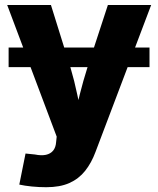

<svg xmlns="http://www.w3.org/2000/svg" viewBox="-20 -556 645 782"><path d="M588.9 -362.3V-282.7H15.1V-362.3ZM58.6 195.8 84 69.3 122.1 73.2Q148.4 78.6 167.2 74.5Q186 70.3 196.5 57.4Q207 44.4 208.5 23.4L210.9 0.5L9.3 -535.6H187.5L267.6 -278.8Q283.2 -226.1 294.2 -172.9Q305.2 -119.6 318.4 -61H279.3Q292 -119.6 305.4 -173.1Q318.8 -226.6 335.4 -278.8L419.4 -535.6H595.7L369.1 62.5Q352.5 107.4 326.7 139.9Q300.8 172.4 262.5 189.5Q224.1 206.5 168.5 206.5Q138.7 206.5 109.6 203.6Q80.6 200.7 58.6 195.8Z"/></svg>

Font: Inter 20pt ExtraBold
Style: Regular
Weight: 800
Version: Version 4.001;git-66647c0bb